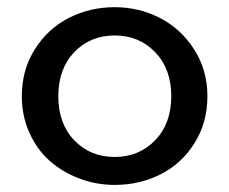

<svg xmlns="http://www.w3.org/2000/svg" viewBox="-20 -503 641 537"><path d="M300.8 14.2Q249 14.2 201.9 -3.7Q154.8 -21.5 119.1 -53Q83.5 -84.5 62.3 -131.6Q41 -178.7 41 -233.9Q41 -307.6 77.4 -365.2Q113.8 -422.9 172.6 -452.9Q231.4 -482.9 300.8 -482.9Q368.2 -482.9 427 -452.9Q485.8 -422.9 522.9 -365Q560.1 -307.1 560.1 -233.9Q560.1 -160.6 524.4 -103.3Q488.8 -45.9 429.9 -15.9Q371.1 14.2 300.8 14.2ZM300.8 -64Q368.7 -64 413.8 -110.6Q459 -157.2 459 -233.9Q459 -310.5 413.8 -357.2Q368.7 -403.8 300.8 -403.8Q232.4 -403.8 187.7 -357.2Q143.1 -310.5 143.1 -233.9Q143.1 -157.2 187.7 -110.6Q232.4 -64 300.8 -64Z"/></svg>

Font: BioRhyme
Style: Regular
Weight: 400
Designer: Aoife Mooney
Foundry: Aoife Mooney Type
Version: Version 1.500;PS 001.500;hotconv 1.0.88;makeotf.lib2.5.64775